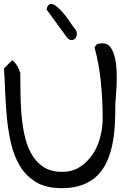

<svg xmlns="http://www.w3.org/2000/svg" viewBox="-20 -976 646 976"><path d="M42 -669.9Q57.6 -658.2 67.4 -641.1Q77.1 -624 83 -606.4Q84 -569.3 84 -517.6Q84 -465.8 87.9 -410.2Q91.8 -354.5 102.5 -299.3Q113.3 -244.1 136.2 -200.2Q159.2 -156.2 197.8 -129.4Q236.3 -102.5 294.9 -102.5Q348.6 -102.5 387.2 -127.9Q425.8 -153.3 451.7 -192.4Q477.5 -231.4 489.7 -279.8Q502 -328.1 502 -374Q502 -462.9 493.2 -555.2Q484.4 -647.5 460.9 -733.4Q467.8 -751 478.5 -753.4Q489.3 -755.9 502 -755.9Q527.3 -755.9 542 -735.4Q556.6 -714.8 564 -683.1Q571.3 -651.4 572.8 -613.8Q574.2 -576.2 572.8 -542.5Q571.3 -508.8 568.8 -482.9Q566.4 -457 566.4 -450.2Q566.4 -399.4 564 -347.2Q561.5 -294.9 552.2 -247.1Q543 -199.2 524.9 -157.7Q506.8 -116.2 476.6 -85.4Q446.3 -54.7 401.4 -37.1Q356.4 -19.5 293.9 -19.5Q214.8 -19.5 164.1 -49.8Q113.3 -80.1 82.5 -130.4Q51.8 -180.7 36.6 -245.1Q21.5 -309.6 15.1 -377Q8.8 -444.3 6.3 -509.8Q3.9 -575.2 0 -627.9ZM216.8 -927.7Q220.7 -947.3 229.5 -952.6Q238.3 -958 249.5 -954.1Q260.7 -950.2 273.9 -938Q287.1 -925.8 300.8 -910.2Q314.5 -894.5 327.1 -877Q339.8 -859.4 349.6 -843.8Q350.6 -842.8 354 -837.9Q357.4 -833 360.4 -830.1Q371.1 -817.4 370.6 -804.2Q370.1 -791 363.8 -782.2Q357.4 -773.4 345.2 -772.5Q333 -771.5 322.3 -783.2Z"/></svg>

Font: Gloria Hallelujah
Style: Regular
Weight: 400
Designer: Kimberly Geswein
Foundry: Kimberly Geswein
Version: Version 1.004 2010